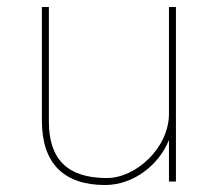

<svg xmlns="http://www.w3.org/2000/svg" viewBox="-20 -520 624 550"><path d="M484 -500H464V-194C464 -97 370 -10 286 -10C174 -10 120 -63 120 -172V-500H100V-174C100 -53 162 10 281 10C364 10 436 -49 464 -119V0H484Z"/></svg>

Font: Perun Thin
Style: Regular
Weight: 100
Foundry: Copyright (c) Stefan Peev, Context Ltd, 2016
Version: Version 1.089